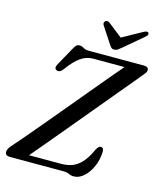

<svg xmlns="http://www.w3.org/2000/svg" viewBox="-130 -986 920 1093"><g transform="rotate(15 330.0 -439.0)"><path d="M344 0H29Q1.5 0 1.5 -23Q1.5 -33 7.5 -43.2Q13.5 -53.5 23 -64Q39.5 -82 76.5 -125.5Q113.5 -169 162.5 -227.2Q211.5 -285.5 265.2 -350Q319 -414.5 370.2 -476Q421.5 -537.5 462.8 -586.8Q504 -636 527.5 -663H342.5Q304.5 -663 270.5 -639.8Q236.5 -616.5 197 -562.5Q178.5 -536.5 158.5 -545.5Q140.5 -553.5 157 -582.5L215 -687Q223.5 -703.5 230.8 -709.8Q238 -716 248.5 -716Q262.5 -716 274.5 -708Q286.5 -700 311 -700H631.5Q659.5 -700 659.5 -680Q659.5 -671 652.5 -661.2Q645.5 -651.5 635 -639.5Q622.5 -624 594 -590Q565.5 -556 526.5 -509.2Q487.5 -462.5 442.8 -408.5Q398 -354.5 352 -299.5Q306 -244.5 263.8 -193.8Q221.5 -143 187.2 -102.5Q153 -62 132.5 -37.5H322Q355.5 -37.5 384.5 -47.5Q413.5 -57.5 439.5 -85.2Q465.5 -113 490 -166Q501.5 -189.5 515 -189.5Q532.5 -189.5 532.5 -165Q531 -117.5 513 -76.8Q495 -36 467.2 -11.5Q439.5 13 409.5 13Q392.5 13 379.5 6.5Q366.5 0 344 0ZM484.5 -765Q473 -755 464.2 -749.2Q455.5 -743.5 444.5 -743.5Q433.5 -743.5 427.5 -749.2Q421.5 -755 415 -765L350.5 -863.5Q346.5 -870.5 348.2 -877Q350 -883.5 355 -887Q367 -895 380 -884.5L463 -819.5L580.5 -884.5Q600.5 -895.5 608.5 -887Q611.5 -883.5 610.2 -876.8Q609 -870 600.5 -863Z"/></g></svg>

Font: Fraunces 72pt Soft
Style: Italic
Weight: 400
Italic angle: -16°
Version: Version 1.000;[b76b70a41]